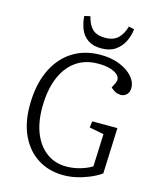

<svg xmlns="http://www.w3.org/2000/svg" viewBox="-134 -1008 904 1113"><g transform="rotate(15 318.0 -451.5)"><path d="M587 -331 576 -56Q546 -35 509 -19.5Q472 -4 433 5Q394 14 355 14Q268 14 202 -27Q136 -68 99 -144.5Q62 -221 62 -326Q62 -445 101 -532.5Q140 -620 212.5 -668Q285 -716 384 -716Q448 -716 497.5 -696.5Q547 -677 576 -645Q605 -613 605 -576Q605 -552 591 -537Q577 -522 556 -522Q538 -522 522.5 -529.5Q507 -537 494 -550L509 -580Q521 -604 508 -622.5Q495 -641 463 -652Q431 -663 383 -663Q305 -663 249.5 -623Q194 -583 164.5 -509Q135 -435 135 -332Q135 -242 163 -176Q191 -110 241 -74.5Q291 -39 357 -39Q401 -39 442.5 -51.5Q484 -64 510 -81L518 -276L431 -293L436 -331ZM268 -917Q280 -867 306 -842.5Q332 -818 382 -818Q432 -818 459.5 -845Q487 -872 499 -917L532 -909Q528 -869 510 -833.5Q492 -798 459.5 -775.5Q427 -753 376 -753Q327 -753 296 -774Q265 -795 250.5 -830.5Q236 -866 233 -909Z"/></g></svg>

Font: Literata Light
Style: Italic
Weight: 300
Italic angle: -2°
Designer: Latin by Veronika Burian and Jose Scaglione. Greek by Irene Vlachou. Cyrillic by Vera Evstafieva
Foundry: TypeTogether
Version: Version 3.103;gftools[0.9.29]